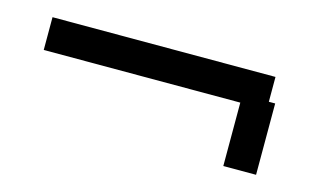

<svg xmlns="http://www.w3.org/2000/svg" viewBox="-40 -429 567 351"><g transform="rotate(15 244.0 -253.0)"><path d="M447 -297V-344H25V-282H397V-162H459V-297Z"/></g></svg>

Font: Arthouse Owned
Style: Regular
Weight: 400
Designer: Jeremy Tribby
Foundry: Tribby Type
Version: Version 1.000;PS 001.000;hotconv 1.0.88;makeotf.lib2.5.64775